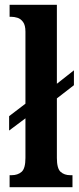

<svg xmlns="http://www.w3.org/2000/svg" viewBox="-20 -780 330 800"><path d="M20 0V-50H28Q54 -50 70 -64Q86 -78 86 -122V-287L18 -236V-296L86 -348V-648Q86 -675 76 -688.5Q66 -702 52.5 -706Q39 -710 28 -710H20V-760H217V-431L288 -487V-425L217 -370V-122Q217 -78 232.5 -64Q248 -50 273 -50H282V0Z"/></svg>

Font: Noto Serif Hebrew ExtraCondensed
Style: Bold
Weight: 700
Width: 2
Designer: Monotype Design Team
Foundry: Monotype Imaging Inc.
Version: Version 2.004; ttfautohint (v1.8.4.7-5d5b)